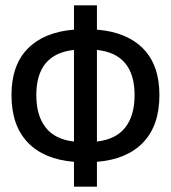

<svg xmlns="http://www.w3.org/2000/svg" viewBox="-20 -687 640 719"><path d="M116 -331Q116 -254 151 -209.5Q186 -165 257 -157V-500Q116 -485 116 -331ZM484 -331Q484 -485 343 -500V-157Q414 -165 449 -209.5Q484 -254 484 -331ZM257 12V-81Q145 -90 84 -153.5Q23 -217 23 -331Q23 -443 84 -505Q145 -567 257 -576V-667H343V-576Q455 -567 516 -505Q577 -443 577 -331Q577 -217 516 -153.5Q455 -90 343 -81V12Z"/></svg>

Font: SauceCodePro Nerd Font Mono
Style: Regular
Weight: 500
Monospace: yes
Designer: Paul D. Hunt, Teo Tuominen
Foundry: Adobe Systems Incorporated
Version: Version 2.030;PS 1.000;hotconv 16.6.51;makeotf.lib2.5.65220;